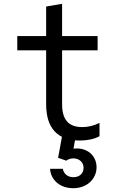

<svg xmlns="http://www.w3.org/2000/svg" viewBox="-20 -730 640 1011"><path d="M307 -181V-464.8H494V-540H307V-710L223 -695.6V-540H71V-464.8H223V-181Q223 -86.4 267.8 -38.2Q312.6 10 400 10Q429.8 10 456.3 4.4Q482.8 -1.2 504 -12.8V-82.8Q481.4 -71.6 458.8 -66.2Q436.2 -60.8 413.4 -60.8Q359.2 -60.8 333.1 -90.3Q307 -119.8 307 -181ZM311 159H243.8Q245 181.4 254.5 199.9Q264 218.4 280 232.2Q296 246 318.1 253.5Q340.2 261 365.4 261Q391.8 261 414.5 252.7Q437.2 244.4 453.3 229.7Q469.4 215 478.9 194.8Q488.4 174.6 488.4 151Q488.4 127.4 479.1 107.5Q469.8 87.6 453.3 74.4Q436.8 61.2 414.8 55.4Q392.8 49.6 367 53L381.6 -29H309.6L286 101L329 116Q336 110.6 345.4 107.3Q354.8 104 366.4 104Q389.6 104 404.8 117.9Q420 131.8 420 154Q420 175.8 405.3 189.4Q390.6 203 367 203Q344.4 203 329.3 191Q314.2 179 311 159Z"/></svg>

Font: CommitMonoV142 ExtLt
Style: Regular
Weight: 200
Monospace: yes
Designer: Eigil Nikolajsen
Foundry: Eigil Nikolajsen
Version: Version 1.142